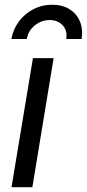

<svg xmlns="http://www.w3.org/2000/svg" viewBox="-20 -777 361 797"><path d="M27.8 0 116.7 -535.6H202.6L114.3 0ZM196.8 -757.3Q239.3 -757.3 269 -738.5Q298.8 -719.7 312 -687.3Q325.2 -654.8 318.8 -615.2H254.9Q260.7 -649.9 240.2 -671.9Q219.7 -693.8 186 -693.8Q152.3 -693.8 124.8 -671.9Q97.2 -649.9 91.3 -615.2H27.3Q34.2 -654.8 58.1 -687.3Q82 -719.7 118.2 -738.5Q154.3 -757.3 196.8 -757.3Z"/></svg>

Font: Inter 20pt
Style: Italic
Weight: 400
Italic angle: -9.3988°
Version: Version 4.001;git-66647c0bb